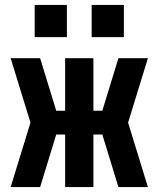

<svg xmlns="http://www.w3.org/2000/svg" viewBox="-20 -755 640 775"><path d="M577 0H458L393 -212H357V0H243V-212H207L142 0H23L103 -260L23 -520H142L207 -308H243V-520H357V-308H393L458 -520H577L497 -260ZM350 -605V-735H480V-605ZM120 -605V-735H250V-605Z"/></svg>

Font: Iosevka SS04 XBd Ex
Style: Regular
Weight: 800
Width: 7
Monospace: yes
Designer: Belleve Invis
Foundry: Belleve Invis
Version: Version 19.0.0; ttfautohint (v1.8.4)